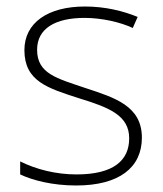

<svg xmlns="http://www.w3.org/2000/svg" viewBox="-20 -560 502 590"><path d="M416 -137C416 -235 332 -260 241 -290C156 -319 94 -333 94 -407C94 -472 149 -505 240 -505C292 -505 350 -492 388 -474L403 -508C359 -526 304 -540 241 -540C127 -540 55 -490 55 -406C55 -310 127 -289 223 -258C314 -230 377 -206 377 -135C377 -67 329 -24 215 -24C153 -24 92 -39 42 -64V-24C80 -6 141 10 214 10C346 10 416 -45 416 -137Z"/></svg>

Font: Noto Sans Malayalam ExtraLight
Style: Regular
Weight: 200
Designer: Jelle Bosma - Monotype Design Team
Foundry: Monotype Imaging Inc.
Version: Version 2.104